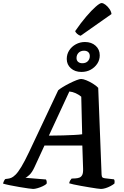

<svg xmlns="http://www.w3.org/2000/svg" viewBox="-59 -1237 814 1257"><path d="M158 0Q151 0 126 -3.5Q101 -7 68.5 -12.5Q36 -18 6.5 -24Q-23 -30 -39 -35Q-37 -44 -32.5 -53Q-28 -62 -24 -65L-8 -67Q2 -68 14 -72.5Q26 -77 42.5 -93Q59 -109 80.5 -144.5Q102 -180 131 -241L322 -646Q332 -655 352.5 -667.5Q373 -680 397 -692Q421 -704 441.5 -712Q462 -720 472 -720Q485 -720 506 -711.5Q527 -703 549 -689.5Q571 -676 584 -662L606 -95Q607 -80 611 -76Q615 -72 627 -70L687 -63Q690 -60 691 -53Q692 -46 690 -35Q680 -27 664 -18.5Q648 -10 631.5 -5Q615 0 602 0Q595 0 574.5 -3Q554 -6 526.5 -10.5Q499 -15 471.5 -20Q444 -25 423 -29.5Q402 -34 394 -37Q396 -48 400.5 -55.5Q405 -63 410 -68L434 -69Q450 -70 461.5 -74.5Q473 -79 479.5 -92Q486 -105 485 -133L480 -284H232L167 -143Q151 -108 133 -91.5Q115 -75 107 -73L242 -62Q245 -57 246.5 -49.5Q248 -42 246 -34Q238 -26 221 -18Q204 -10 186.5 -5Q169 0 158 0ZM261 -349Q312 -349 354.5 -350.5Q397 -352 428.5 -353.5Q460 -355 479 -358L473 -604Q456 -618 436 -627Q416 -636 395 -638ZM474 -766Q432 -766 405 -790Q378 -814 378 -851Q378 -882 394 -907Q410 -932 437.5 -947Q465 -962 497 -962Q540 -962 567 -937.5Q594 -913 594 -875Q594 -844 577.5 -819.5Q561 -795 534.5 -780.5Q508 -766 474 -766ZM480 -823Q503 -823 516 -836.5Q529 -850 529 -870Q529 -886 519 -895.5Q509 -905 491 -905Q469 -905 455.5 -891.5Q442 -878 442 -857Q442 -841 452.5 -832Q463 -823 480 -823ZM469 -1003Q456 -1006 446 -1015.5Q436 -1025 433 -1033Q470 -1087 505.5 -1128.5Q541 -1170 568 -1193.5Q595 -1217 606 -1217Q617 -1217 631.5 -1206Q646 -1195 657.5 -1178.5Q669 -1162 671 -1145Z"/></svg>

Font: Texturina Medium 12pt
Style: Bold Italic
Weight: 700
Italic angle: -11°
Version: Version 1.002